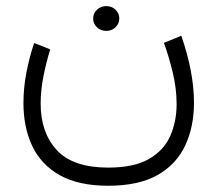

<svg xmlns="http://www.w3.org/2000/svg" viewBox="-20 -384 702 620"><path d="M280.8 -324.2Q280.8 -340.8 293 -352.5Q305.2 -364.3 323.2 -364.3Q340.8 -364.3 353 -352.8Q365.2 -341.3 365.2 -324.2Q365.2 -307.6 353 -295.9Q340.8 -284.2 323.2 -284.2Q305.2 -284.2 293 -295.9Q280.8 -307.6 280.8 -324.2ZM329.1 157.2Q412.6 157.2 460.9 129.4Q509.3 101.6 529.8 54.9Q550.3 8.3 550.3 -47.9Q550.3 -98.6 537.6 -150.9Q524.9 -203.1 509.3 -245.6L565.4 -268.6Q585.4 -211.4 595.9 -156.7Q606.4 -102.1 606.4 -52.2Q606.4 24.9 578.1 85.7Q549.8 146.5 488.8 181.2Q427.7 215.8 329.1 215.8Q233.9 215.8 173.3 181.9Q112.8 147.9 84.2 87.6Q55.7 27.3 55.7 -51.8Q55.7 -98.1 64.9 -147.7Q74.2 -197.3 90.3 -245.1L142.1 -224.6Q128.9 -181.6 120.1 -136.7Q111.3 -91.8 111.3 -48.8Q111.3 43.9 163.3 100.6Q215.3 157.2 329.1 157.2Z"/></svg>

Font: Vazirmatn RD UI FD ExtraLight
Style: Regular
Weight: 200
Designer: Saber Rastikerdar
Foundry: Saber Rastikerdar
Version: Version 33.003